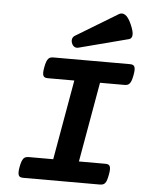

<svg xmlns="http://www.w3.org/2000/svg" viewBox="-56 -861 712 908"><g transform="rotate(5 300.0 -407.5)"><path d="M289.1 -479.5H164.1Q155.8 -479.5 150.4 -481.4Q145 -483.4 142.1 -488.8Q139.2 -494.1 139.2 -503.9Q139.2 -513.7 142.1 -529.3Q145 -544.9 148.4 -554.7Q151.9 -564.5 156.5 -570.1Q161.1 -575.7 167.2 -577.6Q173.3 -579.6 181.6 -579.6H543.9Q552.2 -579.6 557.6 -577.6Q563 -575.7 565.9 -570.1Q568.8 -564.5 568.8 -554.7Q568.8 -544.9 565.9 -529.3Q563 -513.7 559.6 -503.9Q556.2 -494.1 551.5 -488.8Q546.9 -483.4 540.8 -481.4Q534.7 -479.5 526.4 -479.5H411.1L344.2 -100.1H469.2Q477.5 -100.1 482.9 -98.1Q488.3 -96.2 491 -90.6Q493.7 -85 493.7 -75.2Q493.7 -65.4 490.7 -49.8Q487.8 -34.2 484.6 -24.4Q481.4 -14.6 476.8 -9.3Q472.2 -3.9 466.1 -2Q460 0 451.7 0H89.4Q81.1 0 75.4 -2Q69.8 -3.9 67.1 -9.3Q64.5 -14.6 64.2 -24.4Q64 -34.2 66.9 -49.8Q69.8 -65.4 73.2 -75.2Q76.7 -85 81.3 -90.6Q85.9 -96.2 92.3 -98.1Q98.6 -100.1 106.9 -100.1H222.2ZM473.1 -811.5Q486.8 -819.3 502 -809.8Q517.1 -800.3 531.7 -767.1Q546.4 -733.4 544.7 -717Q543 -700.7 530.3 -697.3L295.9 -636.2Q284.2 -632.8 275.4 -638.4Q266.6 -644 262.7 -655.3Q258.8 -666 261.5 -675.5Q264.2 -685.1 273.9 -690.9Z"/></g></svg>

Font: Courier Prime
Style: Bold Italic
Weight: 700
Monospace: yes
Designer: Alan Dague-Greene
Foundry: Quote-Unquote Apps
Version: Version 1.202